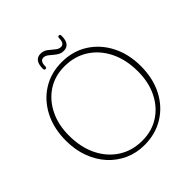

<svg xmlns="http://www.w3.org/2000/svg" viewBox="-222 -1007 1188 1188"><g transform="rotate(-45 372.0 -413.0)"><path d="M370.5 -711.5Q466.5 -711.5 540.8 -664.5Q615 -617.5 657.2 -535.2Q699.5 -453 699.5 -347.5Q699.5 -240.5 657.5 -159Q615.5 -77.5 541 -31.5Q466.5 14.5 370 14.5Q300 14.5 240.5 -12.5Q181 -39.5 137 -88.2Q93 -137 68.8 -203.2Q44.5 -269.5 44.5 -348Q44.5 -455 86.2 -537Q128 -619 201.5 -665.2Q275 -711.5 370.5 -711.5ZM663.5 -337Q663.5 -439 625.5 -516.5Q587.5 -594 519.8 -637.5Q452 -681 363 -681Q280 -681 216.2 -639.5Q152.5 -598 116.5 -525.2Q80.5 -452.5 80.5 -358.5Q80.5 -256 118.2 -178.8Q156 -101.5 223.5 -58Q291 -14.5 380 -14.5Q463.5 -14.5 527.5 -55.8Q591.5 -97 627.5 -169.8Q663.5 -242.5 663.5 -337ZM429.5 -751Q403.5 -751 383.2 -766Q363 -781 345.5 -796.2Q328 -811.5 310.5 -811.5Q280 -811.5 280 -765.5Q280 -751.5 269 -751.5Q258.5 -751.5 258.5 -765Q258.5 -841 314.5 -841Q340.5 -841 360.5 -825.8Q380.5 -810.5 397.8 -795.5Q415 -780.5 433.5 -780.5Q463.5 -780.5 463.5 -826Q463 -840.5 475 -840.5Q485 -840.5 485 -826.5Q485 -787.5 470.2 -769.2Q455.5 -751 429.5 -751Z"/></g></svg>

Font: Fraunces 72pt SuperSoft Thin
Style: Regular
Weight: 100
Version: Version 1.000;[b76b70a41]